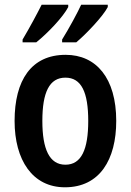

<svg xmlns="http://www.w3.org/2000/svg" viewBox="-20 -786 556 816"><path d="M438 -756V-766H325C310 -733 275 -668 244 -618V-606H304C347 -642 418 -717 438 -756ZM270 -756V-766H157C140 -732 107 -670 76 -618V-606H134C184 -646 249 -715 270 -756ZM474 -272C474 -454 389 -553 259 -553C113 -553 42 -445 42 -272C42 -106 118 10 256 10C404 10 474 -108 474 -272ZM160 -272C160 -394 190 -456 258 -456C326 -456 355 -394 355 -272C355 -151 326 -86 258 -86C190 -86 160 -152 160 -272Z"/></svg>

Font: Noto Sans Khmer Condensed SemiBold
Style: Regular
Weight: 600
Width: 3
Designer: Danh Hong and the Monotype Design Team
Foundry: Monotype Imaging Inc.
Version: Version 2.004